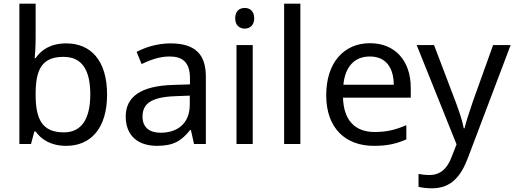

<svg xmlns="http://www.w3.org/2000/svg" viewBox="-20 -780 2786 1040"><path d="M173 -575V-760H85V0H148L166 -68H173C203 -25 255 10 339 10C471 10 560 -84 560 -268C560 -452 472 -545 339 -545C255 -545 203 -510 173 -465H168C170 -487 173 -530 173 -575ZM324 -472C422 -472 469 -404 469 -269C469 -136 422 -63 326 -63C208 -63 173 -135 173 -267V-271C173 -408 210 -472 324 -472Z M903 -545C833 -545 767 -524 720 -499L747 -433C791 -454 842 -474 898 -474C968 -474 1009 -444 1009 -355V-323L918 -320C743 -315 661 -256 661 -149C661 -40 733 10 830 10C920 10 963 -17 1010 -76H1014L1031 0H1095V-365C1095 -490 1033 -545 903 -545ZM929 -259 1008 -262V-214C1008 -110 940 -61 850 -61C792 -61 752 -88 752 -148C752 -216 795 -254 929 -259Z M1306 -737C1277 -737 1254 -720 1254 -681C1254 -643 1277 -625 1306 -625C1333 -625 1357 -643 1357 -681C1357 -720 1333 -737 1306 -737ZM1349 -536H1261V0H1349Z M1607 0V-760H1519V0Z M1984 -546C1842 -546 1747 -440 1747 -264C1747 -85 1852 10 2005 10C2078 10 2126 -1 2181 -25V-102C2125 -78 2077 -65 2009 -65C1902 -65 1841 -130 1838 -251H2205V-304C2205 -450 2121 -546 1984 -546ZM1983 -474C2072 -474 2112 -412 2113 -321H1840C1849 -417 1899 -474 1983 -474Z M2237 -536 2453 2 2425 73C2403 131 2367 168 2306 168C2283 168 2261 165 2247 162V232C2264 236 2288 240 2320 240C2424 240 2477 175 2515 74L2746 -536H2651L2542 -232C2523 -177 2504 -118 2496 -85H2492C2484 -129 2467 -177 2447 -231L2331 -536Z"/></svg>

Font: Noto Sans Miao
Style: Regular
Weight: 400
Designer: Monotype Design Team
Foundry: Monotype Imaging Inc.
Version: Version 2.003